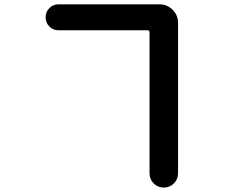

<svg xmlns="http://www.w3.org/2000/svg" viewBox="-20 -807 1040 882"><path d="M667 -658.2Q667 -668 657.2 -668H248Q223.6 -668 206.5 -685.5Q189.5 -703.1 189.5 -727.5Q189.5 -752 206.5 -769.5Q223.6 -787.1 248 -787.1H712.9Q748 -787.1 772.9 -762.2Q797.9 -737.3 797.9 -702.1V-10.7Q797.9 16.6 778.8 35.6Q759.8 54.7 732.4 54.7Q705.1 54.7 686 35.6Q667 16.6 667 -10.7Z"/></svg>

Font: Gen Jyuu GothicX Bold
Style: Bold
Weight: 700
Designer: Ryoko NISHIZUKA (kana &amp; ideographs); Paul D. Hunt (Latin, Greek &amp; Cyrillic); Wenlong ZHANG (bopomofo); Sandoll C
Version: Version 1.058.20140828